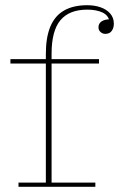

<svg xmlns="http://www.w3.org/2000/svg" viewBox="-20 -717 457 737"><path d="M51 0V-16H156V-510L178 -511V-16H346V0ZM20 -473V-490H360V-473ZM156 -510Q156 -574 173.5 -615.5Q191 -657 226.5 -677Q262 -697 315 -697V-680Q246 -680 212 -639.5Q178 -599 178 -511ZM384 -587Q374 -587 366 -594Q358 -601 358 -612Q358 -627 370 -635Q382 -643 404 -643L401 -632Q397 -658 373.5 -669Q350 -680 315 -680V-697Q343 -697 366 -689Q389 -681 403 -665Q417 -649 417 -626Q417 -610 409 -598.5Q401 -587 384 -587Z"/></svg>

Font: Montagu Slab 144pt Thin
Style: Regular
Weight: 250
Version: Version 1.000